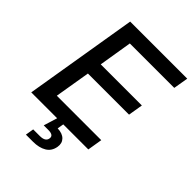

<svg xmlns="http://www.w3.org/2000/svg" viewBox="-265 -844 1164 1164"><g transform="rotate(45 317.0 -262.0)"><path d="M23.9 0 144.5 -727.5H633.8L617.7 -632.3H236.8L201.7 -418H554.2L538.6 -323.7H186L147.9 -95.2H528.8L513.2 0ZM182.1 204.1 190.9 150.4H248Q294.9 150.4 299.8 119.1Q305.2 87.9 258.3 87.9H218.8L252.9 -22.9H302.2L298.3 0L291.5 41Q334 42.5 355 64.2Q376 85.9 370.1 120.6Q362.8 163.6 328.9 183.8Q294.9 204.1 242.7 204.1Z"/></g></svg>

Font: Inter Display Medium
Style: Italic
Weight: 500
Italic angle: -9.39999°
Designer: Rasmus Andersson
Foundry: rsms
Version: Version 4.000;git-a52131595